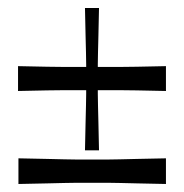

<svg xmlns="http://www.w3.org/2000/svg" viewBox="-20 -540 460 479"><path d="M26 -145Q72 -144 98.5 -143.5Q125 -143 141 -142.5Q157 -142 172 -142Q187 -142 210 -142Q234 -142 248.5 -142Q263 -142 279 -142.5Q295 -143 321.5 -143.5Q348 -144 394 -145V-81Q348 -82 322 -82.5Q296 -83 280 -83.5Q264 -84 249 -84Q234 -84 211 -84Q187 -84 171.5 -84Q156 -84 140 -83.5Q124 -83 98 -82.5Q72 -82 26 -81ZM25 -375Q72 -374 98 -373.5Q124 -373 140 -373Q156 -373 171 -373Q186 -373 209 -373Q233 -373 248 -373Q263 -373 279 -373Q295 -373 321.5 -373.5Q348 -374 394 -375V-313Q348 -314 321.5 -314.5Q295 -315 279 -315Q263 -315 248.5 -315Q234 -315 210 -315Q186 -315 171 -315Q156 -315 139.5 -315Q123 -315 97 -314.5Q71 -314 25 -313ZM192 -165Q193 -209 193.5 -234.5Q194 -260 194.5 -276Q195 -292 195 -306Q195 -320 195 -343Q195 -365 195 -379.5Q195 -394 194.5 -409.5Q194 -425 193.5 -450.5Q193 -476 192 -520H227Q226 -476 225.5 -450.5Q225 -425 224.5 -409.5Q224 -394 224 -380Q224 -366 224 -344Q224 -321 224 -307Q224 -293 224.5 -276.5Q225 -260 225.5 -235Q226 -210 227 -165Z"/></svg>

Font: Ojuju Medium
Style: Regular
Weight: 500
Designer: Chisaokwu Joboson, Mirko Velimirovic
Foundry: Udi Foundry
Version: Version 1.000